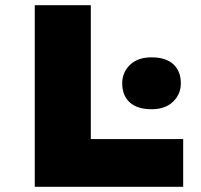

<svg xmlns="http://www.w3.org/2000/svg" viewBox="-20 -720 776 740"><path d="M114 0V-700H330V-184H686V0ZM564 -299Q509 -299 480 -325.5Q451 -352 451 -399Q451 -441 481 -470Q511 -499 564 -499Q619 -499 648 -472.5Q677 -446 677 -399Q677 -357 647 -328Q617 -299 564 -299Z"/></svg>

Font: Lexend Exa Black
Style: Regular
Weight: 900
Designer: Bonnie Shaver-Troup, Thomas Jockin
Foundry: Lexend
Version: Version 1.007